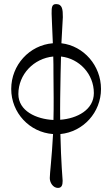

<svg xmlns="http://www.w3.org/2000/svg" viewBox="-20 -636 550 941"><path d="M241 -359C242 -334 242 -307 242 -277L243 -155C243 -117 243 -81 242 -48C158 -52 70 -92 70 -175C70 -272 146 -350 241 -359ZM275 -49C275 -83 274 -118 275 -155L277 -276C278 -306 278 -334 279 -359C369 -349 440 -273 440 -180C440 -98 358 -55 275 -49ZM287 250C287 249 279 155 276 21C388 10 475 -85 475 -200C475 -314 391 -411 281 -424C284 -495 288 -536 288 -552C288 -589 286 -616 255 -616C233 -616 233 -598 233 -569C233 -554 236 -505 239 -424C124 -415 35 -317 35 -200C35 -83 125 13 240 21C234 137 224 213 224 237C224 259 240 285 264 285C283 285 287 270 287 250Z"/></svg>

Font: EB Garamond 12
Style: Regular
Weight: 400
Version: Version 0.016+